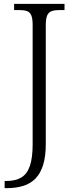

<svg xmlns="http://www.w3.org/2000/svg" viewBox="-20 -734 391 994"><path d="M4 240V203H13Q61 203 91 184.5Q121 166 135 124Q149 82 149 13V-605Q149 -639 141.5 -655.5Q134 -672 118.5 -677Q103 -682 79 -682H53V-714H314V-682H287Q264 -682 248 -676.5Q232 -671 224.5 -654.5Q217 -638 217 -603V12Q217 75 203.5 119Q190 163 164.5 189.5Q139 216 101.5 228Q64 240 15 240Z"/></svg>

Font: Noto Serif Khmer Light
Style: Regular
Weight: 300
Version: Version 2.003